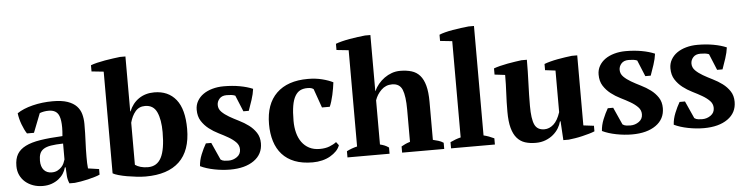

<svg xmlns="http://www.w3.org/2000/svg" viewBox="-46 -972 4671 1204"><g transform="rotate(-5 2289.5 -370.0)"><path d="M245 -68Q266 -68 281 -76Q296 -84 306.5 -95Q317 -106 322.5 -119Q328 -132 331 -142V-242Q284 -241 254 -236Q224 -231 207 -219.5Q190 -208 183.5 -190.5Q177 -173 177 -148Q177 -110 195 -89Q213 -68 245 -68ZM470 -145Q470 -123 470.5 -107Q471 -91 473 -73L542 -63V-28Q530 -22 509.5 -16Q489 -10 466.5 -4.5Q444 1 422 4.5Q400 8 383 10H349Q339 -13 337 -36Q335 -59 334 -92H329Q324 -72 312 -53.5Q300 -35 281.5 -20.5Q263 -6 238 3Q213 12 182 12Q149 12 121 2Q93 -8 72 -26Q51 -44 39 -69.5Q27 -95 27 -127Q27 -172 44 -201Q61 -230 97.5 -248.5Q134 -267 191.5 -276Q249 -285 331 -289Q334 -319 334 -343Q334 -389 324 -415Q309 -455 259 -455Q228 -455 202 -445L155 -325H111Q103 -337 95.5 -352.5Q88 -368 81.5 -385.5Q75 -403 70.5 -421Q66 -439 64 -456Q102 -482 162 -497Q222 -512 289 -512Q346 -512 382 -499.5Q418 -487 438.5 -465.5Q459 -444 467 -415Q475 -386 475 -353Q475 -293 472.5 -244.5Q470 -196 470 -145Z M863 -432Q825 -432 802 -404.5Q779 -377 768 -335V-70Q782 -60 802.5 -54Q823 -48 849 -48Q906 -48 932.5 -99Q959 -150 959 -259Q959 -338 937.5 -385Q916 -432 863 -432ZM624 -669 548 -677V-716Q563 -722 587.5 -728Q612 -734 638.5 -738.5Q665 -743 690.5 -746.5Q716 -750 734 -752H768V-406H770Q790 -456 831 -484Q872 -512 928 -512Q1016 -512 1065 -451Q1114 -390 1114 -266Q1114 -129 1041.5 -60Q969 9 829 9Q804 9 773 5.5Q742 2 713 -3Q684 -8 659.5 -15Q635 -22 624 -29Z M1433 -109Q1433 -135 1414.5 -154Q1396 -173 1368.5 -189Q1341 -205 1308.5 -221Q1276 -237 1248.5 -258.5Q1221 -280 1202.5 -309Q1184 -338 1184 -380Q1184 -410 1198 -434.5Q1212 -459 1236 -476Q1260 -493 1293.5 -502.5Q1327 -512 1366 -512Q1420 -512 1466.5 -503.5Q1513 -495 1548 -480Q1544 -448 1532 -411.5Q1520 -375 1509 -345H1475L1433 -447Q1421 -452 1408 -453.5Q1395 -455 1379 -455Q1349 -455 1333.5 -437.5Q1318 -420 1318 -398Q1318 -373 1336.5 -354.5Q1355 -336 1382.5 -320Q1410 -304 1442.5 -288Q1475 -272 1502.5 -251.5Q1530 -231 1548.5 -203Q1567 -175 1567 -136Q1567 -67 1511 -27.5Q1455 12 1361 12Q1313 12 1262 2Q1211 -8 1174 -26Q1176 -62 1191 -99Q1206 -136 1223 -165H1257L1306 -56Q1317 -48 1330.5 -46.5Q1344 -45 1356 -45Q1385 -45 1409 -62Q1433 -79 1433 -109Z M2053 -81Q2046 -61 2030 -44.5Q2014 -28 1991.5 -15Q1969 -2 1940.5 5Q1912 12 1881 12Q1815 12 1767.5 -6.5Q1720 -25 1689 -59.5Q1658 -94 1643 -142.5Q1628 -191 1628 -250Q1628 -377 1697.5 -444.5Q1767 -512 1895 -512Q1944 -512 1985 -501.5Q2026 -491 2053 -477Q2051 -460 2047.5 -439.5Q2044 -419 2039.5 -398.5Q2035 -378 2029 -358.5Q2023 -339 2017 -326H1968L1926 -445Q1919 -450 1911 -452.5Q1903 -455 1887 -455Q1861 -455 1842 -445.5Q1823 -436 1809.5 -413Q1796 -390 1789.5 -352Q1783 -314 1783 -258Q1783 -217 1792 -182.5Q1801 -148 1819.5 -122.5Q1838 -97 1866 -82.5Q1894 -68 1932 -68Q1967 -68 1993 -78Q2019 -88 2037 -102Z M2709 0H2444V-39Q2456 -46 2469 -52Q2482 -58 2499 -63V-265Q2499 -351 2482.5 -391.5Q2466 -432 2418 -432Q2378 -432 2350 -404.5Q2322 -377 2310 -341V-63Q2326 -59 2338.5 -54Q2351 -49 2365 -39V0H2100V-39Q2131 -55 2166 -63V-669L2090 -677V-716Q2105 -722 2128.5 -728Q2152 -734 2178 -738.5Q2204 -743 2230 -746.5Q2256 -750 2276 -752H2310V-399H2311Q2321 -422 2338 -442.5Q2355 -463 2376.5 -478.5Q2398 -494 2423 -503Q2448 -512 2476 -512Q2516 -512 2547.5 -502.5Q2579 -493 2600 -469Q2621 -445 2632 -404.5Q2643 -364 2643 -302V-63Q2660 -59 2677 -54Q2694 -49 2709 -39Z M3028 0H2752V-39Q2785 -55 2818 -63V-669L2742 -677V-716Q2755 -722 2778 -728Q2801 -734 2827.5 -738.5Q2854 -743 2880.5 -746.5Q2907 -750 2928 -752H2962V-63Q2995 -55 3028 -39Z M3124 -198Q3124 -261 3127 -315Q3130 -369 3130 -429L3064 -437V-476Q3080 -482 3103.5 -488Q3127 -494 3152 -498.5Q3177 -503 3200.5 -506.5Q3224 -510 3240 -512H3274Q3274 -437 3271 -364.5Q3268 -292 3268 -222Q3268 -140 3284.5 -104Q3301 -68 3346 -68Q3377 -68 3403.5 -91.5Q3430 -115 3447 -167V-429L3382 -437V-476Q3397 -482 3419.5 -488Q3442 -494 3466.5 -498.5Q3491 -503 3515 -506.5Q3539 -510 3557 -512H3591V-71L3657 -63V-28Q3643 -22 3622 -16Q3601 -10 3578 -4.5Q3555 1 3532.5 4.5Q3510 8 3492 10H3458L3451 -109H3447Q3442 -88 3429 -66.5Q3416 -45 3395.5 -27.5Q3375 -10 3347 1Q3319 12 3285 12Q3247 12 3217.5 2.5Q3188 -7 3167 -31Q3146 -55 3135 -95.5Q3124 -136 3124 -198Z M3963 -109Q3963 -135 3944.5 -154Q3926 -173 3898.5 -189Q3871 -205 3838.5 -221Q3806 -237 3778.5 -258.5Q3751 -280 3732.5 -309Q3714 -338 3714 -380Q3714 -410 3728 -434.5Q3742 -459 3766 -476Q3790 -493 3823.5 -502.5Q3857 -512 3896 -512Q3950 -512 3996.5 -503.5Q4043 -495 4078 -480Q4074 -448 4062 -411.5Q4050 -375 4039 -345H4005L3963 -447Q3951 -452 3938 -453.5Q3925 -455 3909 -455Q3879 -455 3863.5 -437.5Q3848 -420 3848 -398Q3848 -373 3866.5 -354.5Q3885 -336 3912.5 -320Q3940 -304 3972.5 -288Q4005 -272 4032.5 -251.5Q4060 -231 4078.5 -203Q4097 -175 4097 -136Q4097 -67 4041 -27.5Q3985 12 3891 12Q3843 12 3792 2Q3741 -8 3704 -26Q3706 -62 3721 -99Q3736 -136 3753 -165H3787L3836 -56Q3847 -48 3860.5 -46.5Q3874 -45 3886 -45Q3915 -45 3939 -62Q3963 -79 3963 -109Z M4415 -109Q4415 -135 4396.5 -154Q4378 -173 4350.5 -189Q4323 -205 4290.5 -221Q4258 -237 4230.5 -258.5Q4203 -280 4184.5 -309Q4166 -338 4166 -380Q4166 -410 4180 -434.5Q4194 -459 4218 -476Q4242 -493 4275.5 -502.5Q4309 -512 4348 -512Q4402 -512 4448.5 -503.5Q4495 -495 4530 -480Q4526 -448 4514 -411.5Q4502 -375 4491 -345H4457L4415 -447Q4403 -452 4390 -453.5Q4377 -455 4361 -455Q4331 -455 4315.5 -437.5Q4300 -420 4300 -398Q4300 -373 4318.5 -354.5Q4337 -336 4364.5 -320Q4392 -304 4424.5 -288Q4457 -272 4484.5 -251.5Q4512 -231 4530.5 -203Q4549 -175 4549 -136Q4549 -67 4493 -27.5Q4437 12 4343 12Q4295 12 4244 2Q4193 -8 4156 -26Q4158 -62 4173 -99Q4188 -136 4205 -165H4239L4288 -56Q4299 -48 4312.5 -46.5Q4326 -45 4338 -45Q4367 -45 4391 -62Q4415 -79 4415 -109Z"/></g></svg>

Font: PTSerif
Style: Bold
Weight: 700
Designer: A.Korolkova, O.Umpeleva, V.Yefimov
Foundry: ParaType Ltd
Version: Version 1.000W OFL; ttfautohint (v1.2) -l 8 -r 50 -G 200 -x 